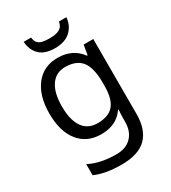

<svg xmlns="http://www.w3.org/2000/svg" viewBox="-231 -855 1077 1211"><g transform="rotate(-30 307.5 -250.0)"><path d="M275 -546Q328 -546 370.5 -526Q413 -506 443 -465H448L460 -536H530V9Q530 124 471.5 182Q413 240 290 240Q232 240 183.5 231.5Q135 223 97 206V125Q176 167 295 167Q364 167 403.5 126.5Q443 86 443 16V-5Q443 -17 444 -39.5Q445 -62 446 -71H442Q414 -30 372.5 -10Q331 10 276 10Q172 10 113.5 -63Q55 -136 55 -267Q55 -395 113.5 -470.5Q172 -546 275 -546ZM287 -472Q220 -472 183 -418.5Q146 -365 146 -266Q146 -167 182.5 -114.5Q219 -62 289 -62Q370 -62 407 -105.5Q444 -149 444 -246V-267Q444 -377 406 -424.5Q368 -472 287 -472ZM452 -740Q447 -680 406.5 -643Q366 -606 294 -606Q220 -606 182.5 -642.5Q145 -679 141 -740H195Q198 -713 210.5 -699.5Q223 -686 244.5 -681.5Q266 -677 296 -677Q322 -677 343.5 -682Q365 -687 379.5 -700.5Q394 -714 397 -740Z"/></g></svg>

Font: Noto Naskh Arabic
Style: Regular
Weight: 400
Designer: Monotype Design Team, David Williams, Mohamad Dakak and Nizar Qandah
Foundry: Monotype Imaging Inc.
Version: Version 2.013